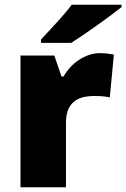

<svg xmlns="http://www.w3.org/2000/svg" viewBox="-20 -786 530 806"><path d="M490 -756V-766H281C248 -721 186 -657 152 -620V-606H279C333 -640 443 -718 490 -756ZM400 -563C337 -563 277 -519 247 -465H238L208 -553H66V0H257V-272C257 -372 328 -383 376 -383C411 -383 428 -380 441 -377L458 -557C447 -559 421 -563 400 -563Z"/></svg>

Font: Noto Sans Myanmar UI Black
Style: Regular
Weight: 900
Designer: Monotype Design Team
Foundry: Monotype Imaging Inc.
Version: Version 2.103